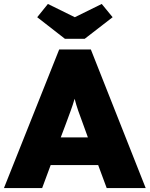

<svg xmlns="http://www.w3.org/2000/svg" viewBox="-32 -950 756 970"><path d="M-12 0 267 -700H427L704 0H507L464 -116H224L181 0ZM301 -325 275 -256H412L387 -325Q373 -362 363 -391Q353 -420 345 -451Q336 -420 325.5 -391.5Q315 -363 301 -325ZM296 -754 156 -863 210 -930 346 -863 482 -930 537 -863 396 -754Z"/></svg>

Font: Lexend ExtraBold
Style: Regular
Weight: 800
Designer: Bonnie Shaver-Troup, Thomas Jockin
Foundry: Lexend
Version: Version 1.007; ttfautohint (v1.8.3)